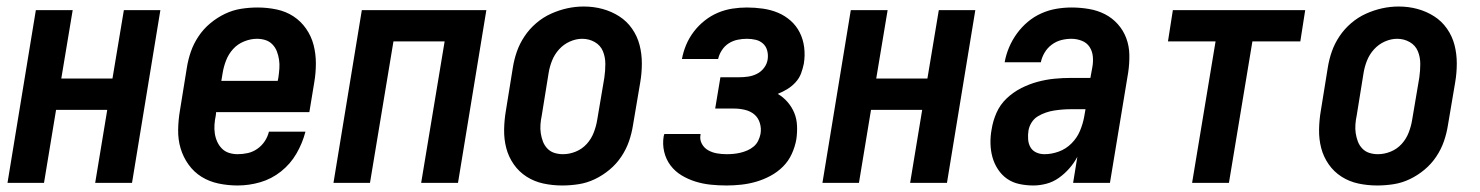

<svg xmlns="http://www.w3.org/2000/svg" viewBox="-20 -561 4540 589"><path d="M3 0 90 -530H203L168 -320H325L360 -530H472L385 0H272L309 -224H152L115 0Z M709 8Q679 8 650.5 2Q622 -4 598.5 -18.5Q575 -33 558.5 -56Q542 -79 534 -106Q526 -133 526.5 -163Q527 -193 532 -222L553 -352Q557 -378 565.5 -402.5Q574 -427 589 -449.5Q604 -472 625 -489.5Q646 -507 670 -518.5Q694 -530 719.5 -534Q745 -538 770 -538Q800 -538 828.5 -532Q857 -526 880 -511Q903 -496 919 -473Q935 -450 942 -423Q949 -396 949 -366.5Q949 -337 944 -308L929 -217H643L642 -207Q639 -193 638 -179Q637 -165 639 -151.5Q641 -138 646.5 -126Q652 -114 661 -105Q670 -96 682.5 -92Q695 -88 709 -88Q725 -88 740.5 -91.5Q756 -95 769.5 -104.5Q783 -114 792 -127.5Q801 -141 805 -157H917Q908 -122 889.5 -90Q871 -58 842 -35Q813 -12 778.5 -2Q744 8 709 8ZM659 -313H832L834 -323Q836 -337 837 -351Q838 -365 836 -378Q834 -391 829.5 -403Q825 -415 816 -424.5Q807 -434 794.5 -438Q782 -442 768 -442Q749 -442 729 -434Q709 -426 695 -410.5Q681 -395 673.5 -375.5Q666 -356 663 -337Z M1003 0 1090 -530H1472L1385 0H1272L1344 -434H1187L1115 0Z M1705 8Q1675 8 1647 2Q1619 -4 1595.5 -19Q1572 -34 1556 -57Q1540 -80 1533 -107Q1526 -134 1526.5 -163.5Q1527 -193 1532 -222L1553 -352Q1557 -378 1565.5 -402.5Q1574 -427 1589 -449.5Q1604 -472 1625 -490Q1646 -508 1670.5 -519Q1695 -530 1720 -535.5Q1745 -541 1771 -541Q1801 -541 1828.5 -533.5Q1856 -526 1879.5 -511Q1903 -496 1919 -473Q1935 -450 1942 -423Q1949 -396 1949 -366.5Q1949 -337 1944 -308L1922 -178Q1918 -152 1909.5 -127.5Q1901 -103 1886 -80.5Q1871 -58 1850 -40.5Q1829 -23 1805 -11.5Q1781 0 1755.5 4Q1730 8 1705 8ZM1707 -88Q1727 -88 1746.5 -96Q1766 -104 1780 -119.5Q1794 -135 1801.5 -154.5Q1809 -174 1812 -193L1834 -323Q1837 -344 1837 -365Q1837 -386 1829.5 -404Q1822 -422 1804.5 -432Q1787 -442 1766 -442Q1747 -442 1728 -433.5Q1709 -425 1695 -409.5Q1681 -394 1673.5 -375Q1666 -356 1663 -337L1642 -207Q1639 -193 1638 -179Q1637 -165 1639 -152Q1641 -139 1645.5 -127Q1650 -115 1659 -105.5Q1668 -96 1680.5 -92Q1693 -88 1707 -88Z M2209 8Q2184 8 2160 5.5Q2136 3 2113.5 -4Q2091 -11 2071 -23Q2051 -35 2037 -53.5Q2023 -72 2017.5 -95.5Q2012 -119 2016 -143Q2017 -145 2017 -146.5Q2017 -148 2018 -150H2129Q2129 -149 2129 -148.5Q2129 -148 2129 -148Q2126 -133 2133 -120Q2140 -107 2152.5 -100Q2165 -93 2179.5 -90.5Q2194 -88 2209 -88Q2220 -88 2230.5 -89Q2241 -90 2251.5 -92.5Q2262 -95 2272.5 -99.5Q2283 -104 2292 -111.5Q2301 -119 2306 -129.5Q2311 -140 2313 -150Q2316 -167 2311 -183.5Q2306 -200 2294 -210Q2282 -220 2265.5 -224Q2249 -228 2231 -228H2174L2190 -324H2247Q2261 -324 2275 -326Q2289 -328 2302 -334.5Q2315 -341 2324 -353Q2333 -365 2335 -379Q2337 -393 2333.5 -406Q2330 -419 2320.5 -427.5Q2311 -436 2298 -439Q2285 -442 2271 -442Q2257 -442 2242.5 -439Q2228 -436 2215.5 -428Q2203 -420 2194.5 -407Q2186 -394 2183 -380H2072Q2076 -402 2085 -423.5Q2094 -445 2108.5 -464Q2123 -483 2142 -498Q2161 -513 2182.5 -522Q2204 -531 2226.5 -534.5Q2249 -538 2271 -538Q2296 -538 2320.5 -534.5Q2345 -531 2366.5 -522Q2388 -513 2405.5 -497.5Q2423 -482 2433.5 -461Q2444 -440 2447 -415.5Q2450 -391 2446 -366Q2443 -351 2437.5 -336Q2432 -321 2420.5 -308.5Q2409 -296 2395 -287.5Q2381 -279 2366 -273Q2383 -263 2396 -248Q2409 -233 2416.5 -215Q2424 -197 2425 -176Q2426 -155 2423 -134Q2419 -111 2409 -89Q2399 -67 2382 -50Q2365 -33 2343.5 -21.5Q2322 -10 2299.5 -3.5Q2277 3 2254 5.5Q2231 8 2209 8Z M2503 0 2590 -530H2703L2668 -320H2825L2860 -530H2972L2885 0H2772L2809 -224H2652L2615 0Z M3150 8Q3128 8 3107 3.5Q3086 -1 3069.5 -12.5Q3053 -24 3041.5 -41.5Q3030 -59 3024.5 -79Q3019 -99 3018.5 -121Q3018 -143 3022 -164Q3026 -190 3037 -215Q3048 -240 3068 -259Q3088 -278 3112.5 -290.5Q3137 -303 3163 -310Q3189 -317 3214.5 -319.5Q3240 -322 3266 -322H3325L3331 -355Q3334 -371 3332.5 -387.5Q3331 -404 3322.5 -417Q3314 -430 3298.5 -436Q3283 -442 3267 -442Q3251 -442 3235.5 -438Q3220 -434 3206.5 -424Q3193 -414 3184.5 -399.5Q3176 -385 3173 -370H3062Q3066 -393 3075.5 -415.5Q3085 -438 3099.5 -458Q3114 -478 3133 -494Q3152 -510 3174.5 -520Q3197 -530 3220.5 -534Q3244 -538 3267 -538Q3294 -538 3320.5 -533.5Q3347 -529 3369.5 -517.5Q3392 -506 3409 -487Q3426 -468 3435 -444Q3444 -420 3444.5 -393Q3445 -366 3441 -339L3385 0H3272L3285 -80Q3275 -61 3260.5 -44.5Q3246 -28 3228.5 -15.5Q3211 -3 3190.5 2.5Q3170 8 3150 8ZM3184 -88Q3206 -88 3228 -96Q3250 -104 3267 -121Q3284 -138 3293 -159.5Q3302 -181 3306 -203L3310 -226H3266Q3253 -226 3240 -225Q3227 -224 3214 -222Q3201 -220 3188 -215.5Q3175 -211 3163.5 -204Q3152 -197 3144.5 -185Q3137 -173 3135 -160Q3133 -147 3134 -133.5Q3135 -120 3141 -109.5Q3147 -99 3158.5 -93.5Q3170 -88 3184 -88Z M3637 0 3709 -434H3563L3578 -530H3984L3969 -434H3822L3750 0Z M4205 8Q4175 8 4147 2Q4119 -4 4095.5 -19Q4072 -34 4056 -57Q4040 -80 4033 -107Q4026 -134 4026.5 -163.5Q4027 -193 4032 -222L4053 -352Q4057 -378 4065.5 -402.5Q4074 -427 4089 -449.5Q4104 -472 4125 -490Q4146 -508 4170.5 -519Q4195 -530 4220 -535.5Q4245 -541 4271 -541Q4301 -541 4328.5 -533.5Q4356 -526 4379.5 -511Q4403 -496 4419 -473Q4435 -450 4442 -423Q4449 -396 4449 -366.5Q4449 -337 4444 -308L4422 -178Q4418 -152 4409.5 -127.5Q4401 -103 4386 -80.5Q4371 -58 4350 -40.5Q4329 -23 4305 -11.5Q4281 0 4255.5 4Q4230 8 4205 8ZM4207 -88Q4227 -88 4246.5 -96Q4266 -104 4280 -119.5Q4294 -135 4301.5 -154.5Q4309 -174 4312 -193L4334 -323Q4337 -344 4337 -365Q4337 -386 4329.5 -404Q4322 -422 4304.5 -432Q4287 -442 4266 -442Q4247 -442 4228 -433.5Q4209 -425 4195 -409.5Q4181 -394 4173.5 -375Q4166 -356 4163 -337L4142 -207Q4139 -193 4138 -179Q4137 -165 4139 -152Q4141 -139 4145.5 -127Q4150 -115 4159 -105.5Q4168 -96 4180.5 -92Q4193 -88 4207 -88Z"/></svg>

Font: Iosevka Curly Oblique
Style: Bold
Weight: 700
Italic angle: -9°
Monospace: yes
Designer: Belleve Invis
Foundry: Belleve Invis
Version: Version 11.1.0; ttfautohint (v1.8.3)